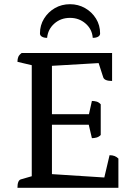

<svg xmlns="http://www.w3.org/2000/svg" viewBox="-20 -893 644 913"><path d="M63 0Q63 -35 79 -40L131 -55V-583L63 -599Q63 -613 67 -622.5Q71 -632 83 -641H513V-508Q477 -508 471 -525L449 -593L227 -580V-350H403L417 -413Q428 -413 439 -410Q450 -407 459 -397V-251Q450 -242 439 -239Q428 -236 417 -236L402 -300H227V-65L476 -49L501 -155Q515 -155 525 -151Q535 -147 543 -139V0ZM313 -873Q273 -873 241 -854.5Q209 -836 189.5 -804.5Q170 -773 170 -734Q170 -724 179.5 -718.5Q189 -713 204 -713Q208 -754 238.5 -781Q269 -808 313 -808Q356 -808 387 -781Q418 -754 421 -713Q437 -713 446.5 -718.5Q456 -724 456 -734Q456 -773 436.5 -804.5Q417 -836 384.5 -854.5Q352 -873 313 -873Z"/></svg>

Font: Petrona Medium
Style: Regular
Weight: 500
Designer: Ringo R. Seeber
Foundry: Ringo R. Seeber
Version: Version 2.001; ttfautohint (v1.8.3)